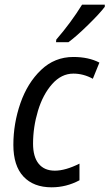

<svg xmlns="http://www.w3.org/2000/svg" viewBox="-20 -789 467 819"><path d="M37 -171Q37 -262 67 -348.5Q97 -435 155 -490.5Q213 -546 293 -546Q358 -546 404 -522L376 -453Q336 -475 293 -475Q242 -475 202.5 -430.5Q163 -386 142 -316.5Q121 -247 121 -176Q121 -120 145 -90.5Q169 -61 214 -61Q259 -61 319 -91V-20Q263 10 200 10Q123 10 80 -36Q37 -82 37 -171ZM220 -620Q283 -693 330 -769H427V-760Q406 -732 356 -683Q306 -634 272 -609H219Z"/></svg>

Font: Noto Sans UI Narrow
Style: Italic
Weight: 400
Width: 4
Italic angle: -12°
Designer: Monotype Design Team
Foundry: Monotype Imaging Inc.
Version: Version 1.001